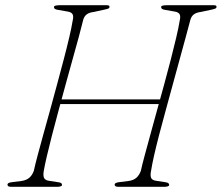

<svg xmlns="http://www.w3.org/2000/svg" viewBox="-20 -720 854 740"><path d="M149 -63Q145.5 -45 149.5 -35Q153.5 -25 170 -23L202.5 -18Q212 -17 215.5 -14.5Q219 -12 219 -7Q219 -3.5 213.5 -1.8Q208 0 201.5 0H24.5Q15.5 0 12.2 -2Q9 -4 9 -8Q8.5 -12 12.8 -14.5Q17 -17 27 -18L62.5 -22.5Q81.5 -25 93 -35Q104.5 -45 110.5 -62Q115 -83.5 124.5 -119.2Q134 -155 146.5 -200Q159 -245 172.8 -294.8Q186.5 -344.5 200 -394.8Q213.5 -445 225.8 -491.5Q238 -538 247 -576.5Q256 -615 260 -640Q264 -656 260 -664.5Q256 -673 240.5 -675.5L206 -681.5Q195.5 -683 191.8 -685.5Q188 -688 188 -693Q188 -697 194.8 -698.5Q201.5 -700 214 -700H387.5Q396 -700 399 -698.8Q402 -697.5 402 -694Q402 -689 397.5 -687Q393 -685 380.5 -682.5L342 -674Q324.5 -672 314.8 -665Q305 -658 301 -644.5Q294.5 -617.5 283.8 -578.2Q273 -539 259.8 -491.5Q246.5 -444 232.5 -392.8Q218.5 -341.5 205 -291.5Q191.5 -241.5 180 -197Q168.5 -152.5 160.5 -117.8Q152.5 -83 149 -63ZM204 -337H613L606 -319H197.5ZM562.5 -63Q558.5 -45 562.2 -35Q566 -25 583 -23L615.5 -18Q624.5 -17 628.2 -14.5Q632 -12 632 -7Q632 -3.5 626.5 -1.8Q621 0 614 0H437.5Q429 0 425.5 -2Q422 -4 422 -8Q421.5 -12 426 -14.5Q430.5 -17 440 -18L475.5 -22.5Q494.5 -25 505.8 -35Q517 -45 523 -62Q527.5 -83.5 537.2 -119.2Q547 -155 559.2 -200Q571.5 -245 585.2 -294.8Q599 -344.5 612.8 -394.8Q626.5 -445 638.5 -491.5Q650.5 -538 659.5 -576.5Q668.5 -615 672.5 -640Q676.5 -656 672.5 -664.5Q668.5 -673 653 -675.5L618.5 -681.5Q608.5 -683 604.8 -685.5Q601 -688 601 -693Q601 -697 607.5 -698.5Q614 -700 626.5 -700H801Q808.5 -700 811.5 -698.8Q814.5 -697.5 814.5 -694Q814.5 -689 810 -687Q805.5 -685 794 -682.5L754.5 -674Q737.5 -672 727.8 -665Q718 -658 714 -644.5Q707 -617.5 696.2 -578.2Q685.5 -539 672.5 -491.5Q659.5 -444 645.5 -392.8Q631.5 -341.5 617.8 -291.5Q604 -241.5 592.5 -197Q581 -152.5 573.2 -117.8Q565.5 -83 562.5 -63Z"/></svg>

Font: Fraunces Thin
Style: Italic
Weight: 250
Italic angle: -16°
Version: Version 1.000;[b76b70a41]